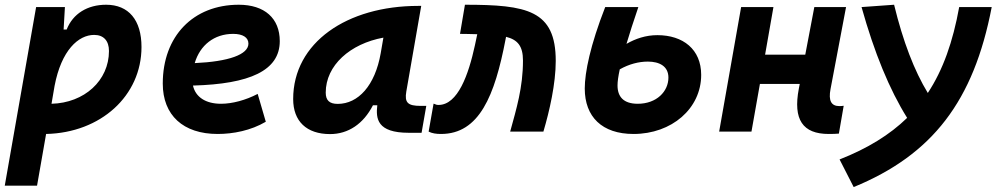

<svg xmlns="http://www.w3.org/2000/svg" viewBox="-31 -547 4153 798"><path d="M123 224.6 160.6 9.8C387.7 4.9 557.1 -148.9 557.1 -351.6C557.1 -463.9 503.4 -527.3 410.2 -527.3C332.5 -527.3 272 -490.2 246.1 -424.3H233.4L238.8 -517.6H119.1L-11.2 224.6ZM183.1 -115.7 195.8 -189.9C224.1 -338.4 294.9 -401.9 360.4 -401.9C399.4 -401.9 421.9 -377.9 421.9 -335C421.9 -212.4 319.8 -119.1 183.1 -115.7Z M887.7 -115.7C823.7 -115.7 781.7 -143.6 771 -191.4C1006.8 -197.8 1131.8 -253.4 1131.8 -376C1131.8 -471.2 1068.4 -527.3 961.4 -527.3C772 -527.3 645.5 -396.5 645.5 -199.7C645.5 -67.9 730.5 9.8 873.5 9.8C938 9.8 1011.7 -4.4 1073.7 -41L1040 -156.7C990.7 -130.9 934.6 -115.7 887.7 -115.7ZM778.3 -284.7C800.3 -359.4 859.4 -406.2 938 -406.2C978.5 -406.2 1001.5 -391.1 1001.5 -365.7C1001.5 -320.3 919.4 -291 778.3 -284.7Z M1340.8 10.3C1416.5 10.3 1479.5 -32.2 1519 -109.4H1537.1C1530.8 -54.2 1535.6 4.9 1668 4.9H1721.2L1740.7 -106.9H1717.3C1663.6 -106.9 1649.9 -120.6 1657.7 -166.5L1719.7 -522.5H1707.5C1411.1 -522.5 1187.5 -370.1 1187.5 -135.3C1187.5 -43 1243.2 10.3 1340.8 10.3ZM1372.6 -115.2C1338.4 -115.2 1322.8 -129.9 1322.8 -162.1C1322.8 -275.4 1424.3 -365.2 1562.5 -390.6L1551.3 -325.7C1527.8 -191.4 1458 -115.2 1372.6 -115.2Z M2089.4 0H2227.5C2252.9 -85.9 2278.8 -198.7 2278.8 -293.9C2278.8 -504.4 2159.7 -527.3 1901.4 -527.3L1880.9 -406.2C1891.6 -406.2 1902.3 -405.8 1912.1 -405.8C1926.8 -405.3 1939.9 -405.3 1952.6 -404.8L1942.9 -358.9C1916.5 -237.3 1872.1 -110.8 1791.5 -110.8C1780.3 -110.8 1780.3 -113.8 1771 -116.2L1750.5 0C1765.1 7.3 1781.7 9.8 1801.8 9.8C1960.9 9.8 2025.4 -148.9 2070.3 -383.8L2072.3 -394C2120.6 -381.8 2142.6 -355.5 2142.6 -295.4C2142.6 -183.1 2115.2 -94.2 2089.4 0Z M2602.1 9.8C2760.7 9.8 2883.3 -95.7 2883.3 -235.8C2883.3 -341.8 2808.1 -400.9 2701.2 -400.9C2652.8 -400.9 2610.4 -386.2 2572.8 -364.7C2585.4 -407.7 2602.1 -458.5 2622.1 -517.6H2484.4C2422.4 -359.4 2399.4 -245.6 2399.4 -179.2C2399.4 -61.5 2471.2 9.8 2602.1 9.8ZM2544.9 -258.8C2584 -280.8 2624 -291 2661.6 -291C2710 -291 2747.1 -271.5 2747.1 -224.6C2747.1 -167 2698.2 -115.7 2619.6 -115.7C2560.5 -115.7 2535.6 -145 2535.6 -191.9C2535.6 -208 2538.6 -230 2544.9 -258.8Z M2958 0H3092.3L3127.4 -198.2H3293L3289.1 -178.2C3264.6 -49.8 3305.2 9.8 3413.6 9.8C3430.2 9.8 3443.4 9.3 3455.6 8.3L3475.6 -107.4C3469.2 -106.4 3463.4 -106 3458 -106C3423.8 -106 3411.6 -128.4 3420.9 -176.8L3485.4 -517.6H3353.5L3315.9 -319.8H3148.9L3183.6 -517.6H3049.3Z M3517.1 230.5C3844.7 96.2 4016.1 -127.4 4090.8 -517.6H3955.6C3929.7 -374 3888.7 -256.8 3825.2 -160.6C3769 -252.9 3722.2 -374.5 3685.1 -527.3L3549.8 -517.6C3603 -327.6 3665.5 -175.3 3739.3 -57.1C3667 13.2 3575.2 69.8 3458.5 115.7Z"/></svg>

Font: Cascadia Code NF
Style: Bold Italic
Weight: 700
Italic angle: -10°
Monospace: yes
Designer: Aaron Bell
Foundry: Saja Typeworks
Version: Version 2404.023